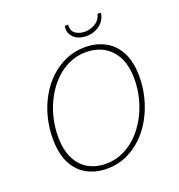

<svg xmlns="http://www.w3.org/2000/svg" viewBox="-151 -982 1037 1114"><g transform="rotate(-20 367.0 -425.0)"><path d="M321 7Q255 7 201 -21Q147 -49 115 -109.5Q83 -170 83 -265Q83 -330 99 -393.5Q115 -457 146 -512.5Q177 -568 221 -610Q265 -652 320 -676Q375 -700 440 -700Q507 -700 561.5 -671.5Q616 -643 647.5 -583Q679 -523 679 -430Q679 -367 663 -304Q647 -241 616.5 -185Q586 -129 542 -86Q498 -43 443 -18Q388 7 321 7ZM324 -22Q382 -22 431.5 -45Q481 -68 520.5 -107.5Q560 -147 588.5 -199Q617 -251 632 -309.5Q647 -368 647 -427Q647 -511 618.5 -565Q590 -619 542.5 -645Q495 -671 436 -671Q378 -671 328.5 -648Q279 -625 240 -585.5Q201 -546 173 -494Q145 -442 130.5 -383.5Q116 -325 116 -266Q116 -183 143.5 -128.5Q171 -74 218.5 -48Q266 -22 324 -22ZM471 -757Q442 -757 418 -768Q394 -779 380.5 -801Q367 -823 372 -856H393Q391 -815 416 -799.5Q441 -784 472 -784Q506 -784 536.5 -802.5Q567 -821 575 -857L596 -856Q591 -822 571.5 -800Q552 -778 525.5 -767.5Q499 -757 471 -757Z"/></g></svg>

Font: Bitter Thin ExtraLight
Style: Italic
Weight: 250
Italic angle: -9°
Version: Version 2.002